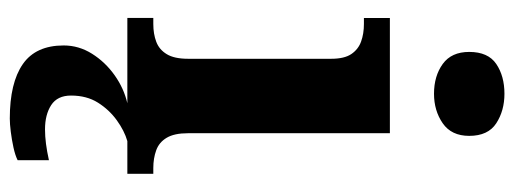

<svg xmlns="http://www.w3.org/2000/svg" viewBox="-349 -461 1050 392"><g transform="rotate(90 176.0 -265.0)"><path d="M16.6 0V-53H29Q49.3 -53 65.2 -59Q81.1 -64.9 90.5 -80.3Q100 -95.7 100 -124.1V-416.1Q100 -443.2 90.3 -457.4Q80.5 -471.7 64.6 -477.3Q48.7 -483 29 -483H16.8V-536H252V-123.9Q252 -95.8 261.3 -80.3Q270.5 -64.8 286.9 -58.9Q303.3 -53 323 -53H334.8V0ZM171.4 -626.1Q135.3 -626.1 110.6 -643.9Q86 -661.7 86 -698Q86 -736.5 110.6 -753.2Q135.3 -769.9 171.4 -769.9Q206 -769.9 231.7 -753.2Q257.4 -736.5 257.4 -698Q257.4 -661.7 231.7 -643.9Q206 -626.1 171.4 -626.1ZM222 240Q149.3 240 111 213.5Q72.8 187 72.8 130Q72.8 99 89.8 72Q106.8 45 133.6 26Q160.4 7 190.8 0H268.1Q247.1 6 225.6 21.5Q204.1 37 189.6 60Q175.1 83 175.1 115Q175.1 142.8 194.6 155.5Q214.1 168.1 244.1 168.1Q258.1 168.1 273.6 166.1Q289.1 164.1 307.1 160.1V224Q297.1 229 281.1 232.5Q265 236 249 238Q233 240 222 240Z"/></g></svg>

Font: Noto Serif Hebrew
Style: Regular
Weight: 400
Designer: Monotype Design Team
Foundry: Monotype Imaging Inc.
Version: Version 2.003